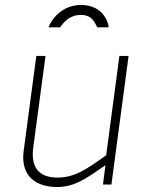

<svg xmlns="http://www.w3.org/2000/svg" viewBox="-20 -743 586 772"><path d="M175 -633H222C236 -654 260 -683 305 -683C354 -683 362 -648 371 -633H417C412 -674 379 -723 306 -723C230 -723 188 -667 175 -633ZM206 9C276 10 323 -22 404 -79L394 -1H428L497 -518H460L407 -119C324 -59 278 -29 211 -29C132 -29 103 -75 114 -152L163 -518H126L75 -135C64 -51 107 7 206 9Z"/></svg>

Font: United Sans Thin
Style: Italic
Weight: 100
Italic angle: -8°
Designer: Pablo Impallari, Rodrigo Fuenzalida (Modified by Dan O. Williams)
Version: Version 1.000;PS 001.000;hotconv 1.0.88;makeotf.lib2.5.64775